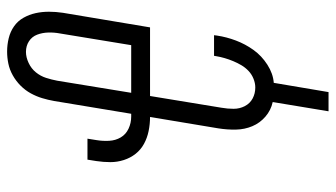

<svg xmlns="http://www.w3.org/2000/svg" viewBox="-222 -561 944 540"><g transform="rotate(-90 250.0 -291.0)"><path d="M207 161 233 4Q210 -1 192 -16.5Q174 -32 165 -53.5Q156 -75 155.5 -99.5Q155 -124 159 -149L191 -341Q171 -341 151.5 -345Q132 -349 115.5 -358Q99 -367 87.5 -381.5Q76 -396 70 -414.5Q64 -433 64 -452.5Q64 -472 67 -492L71 -517H130L126 -492Q123 -474 124 -456Q125 -438 133.5 -423.5Q142 -409 158 -401.5Q174 -394 192 -394H200L236 -611Q239 -628 244 -644.5Q249 -661 257.5 -676.5Q266 -692 279 -705Q292 -718 308 -727Q324 -736 341 -739.5Q358 -743 375 -743Q394 -743 412.5 -738.5Q431 -734 446 -723.5Q461 -713 470 -697Q479 -681 483 -663Q487 -645 487 -625.5Q487 -606 484 -586L443 -341H250L217 -140Q214 -123 214 -106Q214 -89 221.5 -74.5Q229 -60 243 -52.5Q257 -45 274 -45Q286 -45 298.5 -50Q311 -55 320.5 -64Q330 -73 336.5 -84Q343 -95 348 -107Q353 -119 356.5 -131Q360 -143 362 -155L363 -161H421L420 -153Q416 -126 406 -99.5Q396 -73 379.5 -50Q363 -27 338 -11Q313 5 287 7L261 161ZM259 -394H393L426 -595Q429 -611 428.5 -627.5Q428 -644 422.5 -658.5Q417 -673 404 -681.5Q391 -690 374 -690Q359 -690 343 -682.5Q327 -675 316.5 -662Q306 -649 301 -633.5Q296 -618 293 -602Z"/></g></svg>

Font: Iosevka Light
Style: Italic
Weight: 300
Italic angle: -9°
Monospace: yes
Designer: Belleve Invis
Foundry: Belleve Invis
Version: Version 32.5.0; ttfautohint (v1.8.4)